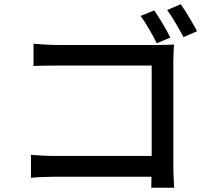

<svg xmlns="http://www.w3.org/2000/svg" viewBox="-20 -842 996 905"><path d="M783 -665C765 -701 730 -760 707 -793L643 -767C668 -732 700 -677 719 -638ZM797 -553C797 -577 799 -611 800 -632C782 -631 750 -630 724 -630H249C216 -630 171 -633 138 -636V-531C163 -532 211 -533 249 -533H695V-107H237C196 -107 154 -110 126 -112V-4C154 -7 202 -9 240 -9H694C694 12 693 31 693 43H801C800 22 797 -24 797 -57ZM768 -795C793 -761 824 -706 845 -667L909 -695C890 -730 856 -789 832 -822Z"/></svg>

Font: Kinto Sans Med
Style: Regular
Weight: 500
Designer: Authors: Ryoko NISHIZUKA  (kana & ideographs); Paul D. Hunt (Latin, Greek & Cyrillic); Wenlong ZHANG  (bopomofo); Sandol
Foundry: Adobe Systems Incorporated, ookami Inc.
Version: Version 0.001